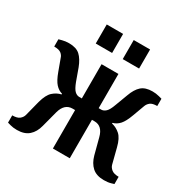

<svg xmlns="http://www.w3.org/2000/svg" viewBox="-159 -833 968 986"><g transform="rotate(30 325.5 -340.0)"><path d="M68 10Q45 10 27.5 5Q10 0 10 0V-43Q39 -43 52.5 -54Q66 -65 70 -80L93 -170Q106 -218 127.5 -237.5Q149 -257 176 -263V-267Q154 -273 136.5 -292Q119 -311 103 -355L78 -423Q74 -437 61.5 -447Q49 -457 20 -457V-500Q20 -500 38.5 -505Q57 -510 78 -510Q121 -510 143.5 -489.5Q166 -469 182 -427L208 -355Q221 -321 233.5 -309Q246 -297 261 -297H276V-500H376V-297H391Q405 -297 418 -309Q431 -321 443 -355L470 -427Q485 -469 508 -489.5Q531 -510 573 -510Q594 -510 612.5 -505Q631 -500 631 -500V-457Q603 -457 590.5 -447Q578 -437 573 -423L548 -355Q532 -311 515 -292Q498 -273 475 -267V-263Q502 -257 524 -237.5Q546 -218 558 -170L581 -80Q585 -65 599 -54Q613 -43 641 -43V0Q641 0 624 5Q607 10 583 10Q539 10 514 -12.5Q489 -35 478 -75L453 -170Q438 -228 391 -228H376V0H276V-228H261Q214 -228 198 -170L173 -75Q163 -35 137.5 -12.5Q112 10 68 10ZM357 -577V-690H454V-577ZM197 -577V-690H294V-577Z"/></g></svg>

Font: Cuprum Medium
Style: Regular
Weight: 500
Designer: Jovanny Lemonad
Foundry: Jovanny Lemonad
Version: Version 3.000